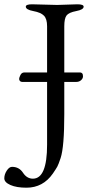

<svg xmlns="http://www.w3.org/2000/svg" viewBox="-89 -673 409 893"><path d="M24 -336H284Q289 -336 293 -332Q297 -328 297 -318Q297 -308 288 -300Q279 -292 266 -292H14Q8 -292 4 -296Q0 -300 0 -306Q0 -312 6 -324Q12 -336 24 -336ZM60 -653 177 -650 271 -653Q300 -653 300 -642Q300 -628 265.5 -621.5Q231 -615 220.5 -601Q210 -587 210 -551V-142Q210 10 193 62Q183 92 177.5 102Q172 112 157 134Q111 200 34 200Q-12 200 -40.5 187.5Q-69 175 -69 156.5Q-69 138 -57.5 120.5Q-46 103 -33 103Q0 103 18 130.5Q36 158 64 158Q130 158 130 0V-551Q130 -585 115.5 -600Q101 -615 66 -621.5Q31 -628 31 -642Q31 -653 60 -653Z"/></svg>

Font: EB Garamond
Style: Regular
Weight: 400
Version: Version 0.012